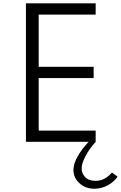

<svg xmlns="http://www.w3.org/2000/svg" viewBox="-20 -845 720 1144"><path d="M550 0V-67H210.5V-380H538V-447H210.5V-758H550V-825H134.5V0H508C450 62.5 417.5 121 417.5 167.5C417.5 198 429.5 224.5 453 246.5C476.5 268.5 506.5 279.5 543 279.5C596.5 279.5 650 252 680.5 207.5L647 183C617.5 217 586 232.5 549.5 232.5C522 232.5 501.5 225 487.5 210.5C473.5 196 466.5 178.5 466.5 159C466.5 138.5 474 114.5 489 86C503.5 57.5 524 29 550.5 0Z"/></svg>

Font: Spartan
Style: Regular
Weight: 400
Designer: Matt Bailey, Mirko Velimirovic
Foundry: Matt Bailey
Version: Version 1.003